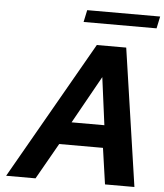

<svg xmlns="http://www.w3.org/2000/svg" viewBox="-59 -937 846 988"><g transform="rotate(5 364.0 -442.5)"><path d="M458.5 -548.8 321.3 -303.2H490.7ZM567.9 -710.9 672.4 0H520.5L493.7 -186.5Q493.7 -186.5 267.6 -186.5L161.6 0H9.8L416 -710.9ZM351.1 -885.3H728L714.8 -823.2H337.9Z"/></g></svg>

Font: Tuffy
Style: BoldItalic
Weight: 700
Italic angle: -12°
Designer: Thatcher Ulrich, Karoly Barta, Michael Everson
Version: Version 001.271